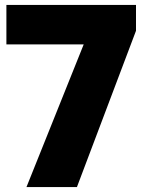

<svg xmlns="http://www.w3.org/2000/svg" viewBox="-20 -760 602 780"><path d="M87.5 0 320 -579.5H6V-740H532.5V-635L292.5 0Z"/></svg>

Font: Encode Sans SemiExpanded SemiExpanded ExtraBold
Style: Regular
Weight: 800
Width: 6
Designer: Multiple Designers
Foundry: Impallari Type
Version: Version 3.000; ttfautohint (v1.8.3) -l 8 -r 50 -G 200 -x 14 